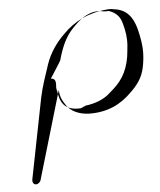

<svg xmlns="http://www.w3.org/2000/svg" viewBox="-45 -482 529 633"><g transform="rotate(-5 219.5 -165.0)"><path d="M66 96 151 -192C151 -167 161 -153 172 -136C187 -118 211 -106 244 -105C306 -104 350 -127 385 -162C407 -183 426 -206 433 -241C440 -274 440 -303 436 -328C427 -380 416 -435 353 -441C352 -442 336 -443 333 -442C270 -437 222 -412 185 -374C159 -349 136 -317 123 -279C112 -245 99 -210 91 -172L38 96C37 104 41 112 49 112C57 112 65 104 66 96ZM128 -231C128 -231 165 -288 164 -288C176 -331 190 -364 216 -391C237 -413 265 -439 303 -439C305 -439 309 -439 315 -438C314 -437 330 -436 330 -436C333 -437 337 -437 342 -435C364 -426 375 -413 381 -389C387 -367 391 -344 389 -318L387 -298C387 -298 385 -282 385 -281C376 -226 352 -196 319 -169C301 -151 276 -140 250 -135C250 -134 234 -133 234 -132C229 -130 223 -127 218 -125C163 -122 150 -151 145 -190C144 -188 143 -202 143 -200C144 -214 146 -231 128 -231Z"/></g></svg>

Font: Photofail
Style: It
Weight: 400
Foundry: Cannot Into Space Fonts
Version: Version 0.97